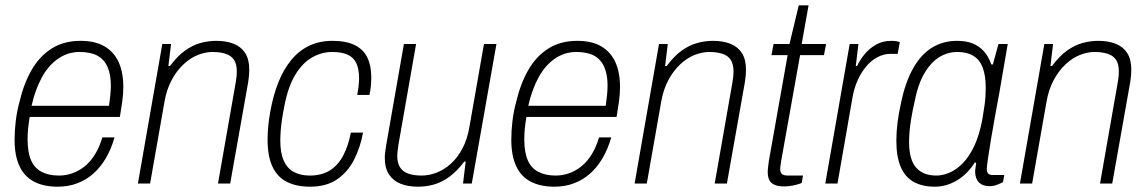

<svg xmlns="http://www.w3.org/2000/svg" viewBox="-20 -692 4322 724"><path d="M198 12Q144 12 107.5 -7.5Q71 -27 53 -66.5Q35 -106 35 -165Q35 -200 39.5 -236.5Q44 -273 53 -306Q69 -375 98.5 -427Q128 -479 174 -508.5Q220 -538 284 -538Q339 -538 374.5 -517Q410 -496 427.5 -457.5Q445 -419 445 -364Q445 -338 441 -309Q437 -280 432 -251H92Q88 -228 86 -207Q84 -186 84 -167Q84 -118 97 -88Q110 -58 137 -44Q164 -30 202 -30Q228 -30 252.5 -38.5Q277 -47 299 -64.5Q321 -82 338 -109.5Q355 -137 366 -174H412Q399 -129 378.5 -94.5Q358 -60 331 -36.5Q304 -13 270.5 -0.5Q237 12 198 12ZM99 -293H391Q394 -314 396 -333Q398 -352 398 -370Q398 -411 385.5 -439.5Q373 -468 347.5 -482Q322 -496 280 -496Q236 -496 199.5 -471Q163 -446 138 -400.5Q113 -355 99 -293Z M500 0 592 -526H625L615 -443H621Q649 -481 678 -501.5Q707 -522 736.5 -530Q766 -538 796 -538Q833 -538 861 -527Q889 -516 904.5 -492Q920 -468 920 -429Q920 -419 919 -407.5Q918 -396 916 -383L848 0H802L869 -382Q871 -393 872 -403.5Q873 -414 873 -422Q873 -451 862 -467Q851 -483 830 -489.5Q809 -496 781 -496Q754 -496 725.5 -484.5Q697 -473 671.5 -449Q646 -425 627 -389.5Q608 -354 600 -307L546 0Z M1149 12Q1098 12 1062 -6Q1026 -24 1007.5 -63.5Q989 -103 989 -165Q989 -190 991.5 -216.5Q994 -243 999 -270Q1010 -332 1029.5 -381Q1049 -430 1078 -465.5Q1107 -501 1146 -519.5Q1185 -538 1233 -538Q1286 -538 1318.5 -521.5Q1351 -505 1365.5 -474.5Q1380 -444 1380 -400Q1380 -386 1378.5 -368.5Q1377 -351 1373 -334H1327Q1330 -349 1332 -366.5Q1334 -384 1334 -397Q1334 -432 1323.5 -454Q1313 -476 1290.5 -486Q1268 -496 1232 -496Q1193 -496 1157 -475.5Q1121 -455 1094 -411Q1067 -367 1053 -296Q1047 -266 1043.5 -242.5Q1040 -219 1038.5 -199Q1037 -179 1037 -161Q1037 -115 1050 -86Q1063 -57 1088 -43.5Q1113 -30 1148 -30Q1194 -30 1225 -50Q1256 -70 1275 -107Q1294 -144 1303 -192H1349Q1339 -137 1315.5 -90.5Q1292 -44 1251.5 -16Q1211 12 1149 12Z M1556 12Q1519 12 1491 1Q1463 -10 1447 -34Q1431 -58 1431 -97Q1431 -108 1432.5 -119Q1434 -130 1436 -143L1503 -526H1549L1482 -144Q1481 -133 1479.5 -123Q1478 -113 1478 -104Q1478 -76 1489.5 -59.5Q1501 -43 1522 -36.5Q1543 -30 1570 -30Q1598 -30 1626.5 -41Q1655 -52 1680 -74.5Q1705 -97 1723.5 -131.5Q1742 -166 1750 -213L1805 -526H1852L1759 0H1726L1736 -83H1731Q1703 -46 1674 -25Q1645 -4 1615.5 4Q1586 12 1556 12Z M2071 12Q2017 12 1980.5 -7.5Q1944 -27 1926 -66.5Q1908 -106 1908 -165Q1908 -200 1912.5 -236.5Q1917 -273 1926 -306Q1942 -375 1971.5 -427Q2001 -479 2047 -508.5Q2093 -538 2157 -538Q2212 -538 2247.5 -517Q2283 -496 2300.5 -457.5Q2318 -419 2318 -364Q2318 -338 2314 -309Q2310 -280 2305 -251H1965Q1961 -228 1959 -207Q1957 -186 1957 -167Q1957 -118 1970 -88Q1983 -58 2010 -44Q2037 -30 2075 -30Q2101 -30 2125.5 -38.5Q2150 -47 2172 -64.5Q2194 -82 2211 -109.5Q2228 -137 2239 -174H2285Q2272 -129 2251.5 -94.5Q2231 -60 2204 -36.5Q2177 -13 2143.5 -0.5Q2110 12 2071 12ZM1972 -293H2264Q2267 -314 2269 -333Q2271 -352 2271 -370Q2271 -411 2258.5 -439.5Q2246 -468 2220.5 -482Q2195 -496 2153 -496Q2109 -496 2072.5 -471Q2036 -446 2011 -400.5Q1986 -355 1972 -293Z M2373 0 2465 -526H2498L2488 -443H2494Q2522 -481 2551 -501.5Q2580 -522 2609.5 -530Q2639 -538 2669 -538Q2706 -538 2734 -527Q2762 -516 2777.5 -492Q2793 -468 2793 -429Q2793 -419 2792 -407.5Q2791 -396 2789 -383L2721 0H2675L2742 -382Q2744 -393 2745 -403.5Q2746 -414 2746 -422Q2746 -451 2735 -467Q2724 -483 2703 -489.5Q2682 -496 2654 -496Q2627 -496 2598.5 -484.5Q2570 -473 2544.5 -449Q2519 -425 2500 -389.5Q2481 -354 2473 -307L2419 0Z M2937 11Q2914 11 2900 4.5Q2886 -2 2880.5 -14Q2875 -26 2875 -44Q2875 -53 2876.5 -63Q2878 -73 2879 -84L2950 -484H2889L2897 -526H2957L2992 -672H3029L3003 -526H3095L3087 -484H2997L2926 -87Q2925 -78 2923.5 -69.5Q2922 -61 2922 -55Q2922 -42 2928.5 -36Q2935 -30 2952 -30H3008L3003 -2Q2993 2 2981.5 5Q2970 8 2958 9.5Q2946 11 2937 11Z M3092 0 3184 -526H3217L3207 -443H3212Q3223 -467 3241 -488.5Q3259 -510 3284 -524Q3309 -538 3341 -538Q3352 -538 3360.5 -536.5Q3369 -535 3373 -533L3365 -489H3339Q3312 -489 3288 -476Q3264 -463 3245 -440Q3226 -417 3213 -387Q3200 -357 3194 -321L3138 0Z M3505 12Q3458 12 3425.5 -6Q3393 -24 3376.5 -62.5Q3360 -101 3360 -161Q3360 -194 3364.5 -230Q3369 -266 3377 -301Q3393 -380 3422.5 -433Q3452 -486 3494 -512Q3536 -538 3588 -538Q3623 -538 3648 -528Q3673 -518 3690.5 -498Q3708 -478 3718 -449H3724L3745 -526H3780L3760 -410Q3756 -384 3748.5 -343Q3741 -302 3732.5 -256Q3724 -210 3717 -167.5Q3710 -125 3705.5 -94.5Q3701 -64 3701 -55Q3701 -44 3706 -38Q3711 -32 3724 -32H3767L3762 -5Q3752 0 3739 5Q3726 10 3712 10Q3686 10 3672 -3.5Q3658 -17 3657 -44Q3657 -51 3658.5 -59.5Q3660 -68 3661 -77L3656 -80Q3629 -36 3589 -12Q3549 12 3505 12ZM3511 -30Q3534 -30 3559.5 -40.5Q3585 -51 3609.5 -75.5Q3634 -100 3653.5 -141Q3673 -182 3684 -241Q3688 -267 3691.5 -288Q3695 -309 3696 -327.5Q3697 -346 3697 -362Q3697 -406 3686 -436Q3675 -466 3651 -481Q3627 -496 3590 -496Q3554 -496 3522.5 -477Q3491 -458 3466 -416Q3441 -374 3428 -305Q3421 -274 3416.5 -247.5Q3412 -221 3410 -199Q3408 -177 3408 -157Q3408 -90 3434.5 -60Q3461 -30 3511 -30Z M3826 0 3918 -526H3951L3941 -443H3947Q3975 -481 4004 -501.5Q4033 -522 4062.5 -530Q4092 -538 4122 -538Q4159 -538 4187 -527Q4215 -516 4230.5 -492Q4246 -468 4246 -429Q4246 -419 4245 -407.5Q4244 -396 4242 -383L4174 0H4128L4195 -382Q4197 -393 4198 -403.5Q4199 -414 4199 -422Q4199 -451 4188 -467Q4177 -483 4156 -489.5Q4135 -496 4107 -496Q4080 -496 4051.5 -484.5Q4023 -473 3997.5 -449Q3972 -425 3953 -389.5Q3934 -354 3926 -307L3872 0Z"/></svg>

Font: Archivo SemiCondensed Thin
Style: Italic
Weight: 250
Width: 4
Italic angle: -10°
Designer: Hector Gatti
Foundry: Omnibus-Type
Version: Version 2.001